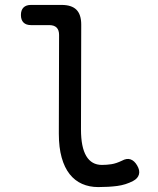

<svg xmlns="http://www.w3.org/2000/svg" viewBox="-20 -750 640 780"><path d="M309 -224Q309 -152 330.5 -116Q352 -80 394 -80Q414 -80 433 -83Q452 -86 475 -97Q495 -108 510.5 -102.5Q526 -97 537 -78Q549 -58 544.5 -41.5Q540 -25 521 -15Q491 1 456 5.5Q421 10 379 10Q343 10 313.5 -3Q284 -16 263 -42.5Q242 -69 230.5 -110Q219 -151 219 -207L220 -608Q220 -628 210 -638Q200 -648 180 -648H106Q86 -648 75.5 -658.5Q65 -669 65 -689Q65 -709 75.5 -719.5Q86 -730 106 -730H230Q271 -730 290.5 -710.5Q310 -691 310 -650Z"/></svg>

Font: Maple Mono NF
Style: Regular
Weight: 400
Monospace: yes
Designer: subframe7536
Version: Version 7.000